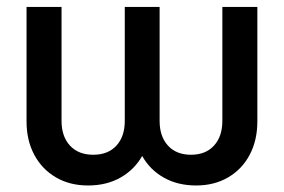

<svg xmlns="http://www.w3.org/2000/svg" viewBox="-20 -536 835 565"><path d="M239.3 9.8Q185.1 9.8 144.3 -14.2Q103.5 -38.1 80.8 -80.6Q58.1 -123 58.1 -178.7V-515.6H161.1V-180.2Q161.1 -134.3 186 -107.4Q210.9 -80.6 254.4 -80.6Q297.9 -80.6 322.5 -107.4Q347.2 -134.3 347.2 -180.2V-515.6H449.7V-180.2Q449.7 -134.3 474.4 -107.4Q499 -80.6 542 -80.6Q585 -80.6 609.6 -107.4Q634.3 -134.3 634.3 -180.2V-515.6H737.3V-178.7Q737.3 -123 714.8 -80.6Q692.4 -38.1 651.6 -14.2Q610.8 9.8 557.1 9.8Q502.9 9.8 461.9 -13.4Q420.9 -36.6 398.4 -77.1Q375.5 -36.6 334.5 -13.4Q293.5 9.8 239.3 9.8Z"/></svg>

Font: Inter Display Medium
Style: Regular
Weight: 500
Designer: Rasmus Andersson
Foundry: rsms
Version: Version 4.001;git-9221beed3